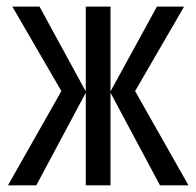

<svg xmlns="http://www.w3.org/2000/svg" viewBox="-20 -556 587 576"><path d="M532.2 -536.1 385.3 -282.7 545.4 0H460L311.5 -277.8V0H237.3V-277.8L88.9 0H3.9L164.1 -282.7L17.1 -536.1H98.6L237.3 -281.7V-536.1H311.5V-281.7L450.7 -536.1Z"/></svg>

Font: Open Sans Condensed
Style: Regular
Weight: 400
Width: 3
Designer: Monotype Design Team
Foundry: Monotype Imaging Inc.
Version: Version 3.000